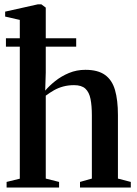

<svg xmlns="http://www.w3.org/2000/svg" viewBox="-20 -838 614 858"><path d="M68.5 -39.5V-749L3 -764V-786L148.5 -818.5H165L184.5 -804V-513.5L182 -433Q200 -454.5 227 -476Q254 -497.5 288.2 -511.8Q322.5 -526 361.5 -526Q417.5 -526 449.2 -503.2Q481 -480.5 494 -435.5Q507 -390.5 507 -324V-40L564.5 -25V0H337.5V-25L390.5 -40V-322.5Q390.5 -365.5 384.5 -395.8Q378.5 -426 361.5 -441.8Q344.5 -457.5 311 -457.5Q285 -457.5 262.8 -451.5Q240.5 -445.5 221.5 -434.8Q202.5 -424 184.5 -410.5V-40L244 -25V0H9.5V-25ZM6.5 -667H320.5V-629.5H6.5Z"/></svg>

Font: Merriweather 120pt SemiBold
Style: Regular
Weight: 600
Version: Version 2.100